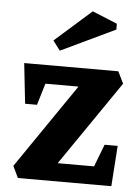

<svg xmlns="http://www.w3.org/2000/svg" viewBox="-53 -779 593 821"><g transform="rotate(5 243.5 -369.0)"><path d="M55 0 31 -50 279 -412H137L109 -319H58L39 -492H443L468 -441L219 -78H375L412 -174H468L456 0ZM186 -558 155 -599 312 -738 419 -694V-669Z"/></g></svg>

Font: Manuale ExtraBold
Style: Regular
Weight: 800
Version: Version 1.002